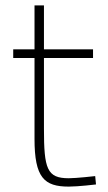

<svg xmlns="http://www.w3.org/2000/svg" viewBox="-20 -683 400 712"><path d="M325 -500H143V-663H108V-500H29V-468H108V-168C108 -24 144 9 235 9C270 9 336 1 336 1L333 -30C333 -30 263 -22 235 -22C154 -22 143 -57 143 -206V-468H325Z"/></svg>

Font: RazerF5 Thin
Style: Regular
Weight: 250
Foundry: Razer Inc.
Version: Version 2